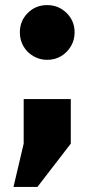

<svg xmlns="http://www.w3.org/2000/svg" viewBox="-20 -564 370 754"><path d="M33 170 73 0V-175H258V0L127 170ZM165 -329Q136 -329 111 -343.5Q86 -358 72 -382.5Q58 -407 58 -437Q58 -482 89 -513Q120 -544 165 -544Q210 -544 241.5 -513Q273 -482 273 -437Q273 -407 258.5 -382.5Q244 -358 220 -343.5Q196 -329 165 -329Z"/></svg>

Font: Golos Text ExtraBold
Style: Regular
Weight: 800
Designer: A.Korolkova, Vitaly Kuzmin
Foundry: ParaType Ltd
Version: Version 2.004